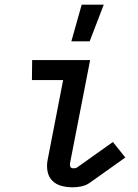

<svg xmlns="http://www.w3.org/2000/svg" viewBox="-20 -786 590 818"><path d="M290 12Q265 12 242 6Q219 0 203 -16Q187 -32 182.5 -56Q178 -80 183 -105L249 -445H116L117 -530H364L278 -89Q277 -82 280 -75.5Q283 -69 291 -69Q295 -69 300 -69.5Q305 -70 309 -73L461 -181L514 -115L362 -7Q346 4 327 8Q308 12 290 12ZM284 -610 328 -766H422L362 -610Z"/></svg>

Font: Lode Dark
Style: Bold Italic
Weight: 700
Italic angle: -11°
Monospace: yes
Designer: Belleve Invis
Foundry: Belleve Invis
Version: Version 29.2.0; ttfautohint (v1.8.3)